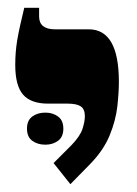

<svg xmlns="http://www.w3.org/2000/svg" viewBox="-20 -667 350 491"><path d="M160 -196 117 -250 163 -296Q185 -319 191 -337.5Q197 -356 197 -370Q197 -388 186.5 -395Q176 -402 153 -402H103Q59 -402 39 -425Q19 -448 19 -501Q19 -534 24 -564Q29 -594 42 -647H80V-625Q80 -592 121 -592H207Q284 -592 284 -458Q284 -430 280 -394.5Q276 -359 260.5 -321Q245 -283 211 -248ZM49 -338Q49 -359 62.5 -369Q76 -379 96 -379Q115 -379 128.5 -369Q142 -359 142 -338Q142 -317 128.5 -307Q115 -297 96 -297Q76 -297 62.5 -307Q49 -317 49 -338Z"/></svg>

Font: Noto Serif Hebrew SemiCondensed Black
Style: Regular
Weight: 900
Width: 4
Designer: Monotype Design Team
Foundry: Monotype Imaging Inc.
Version: Version 2.004; ttfautohint (v1.8.4.7-5d5b)